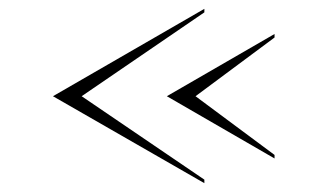

<svg xmlns="http://www.w3.org/2000/svg" viewBox="-20 -477 734 435"><path d="M443 -70V-62L100 -259L443 -457V-449L165 -259ZM602 -126V-118L358 -259L602 -400V-392L423 -259Z"/></svg>

Font: Italiana
Style: Regular
Weight: 400
Designer: Santiago Orozco
Foundry: Santiago Orozco
Version: Version 001.001